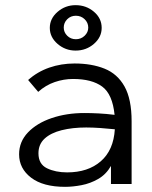

<svg xmlns="http://www.w3.org/2000/svg" viewBox="-20 -713 590 744"><path d="M232 11Q147 11 100.5 -24.5Q54 -60 54 -115Q54 -164 88.5 -200Q123 -236 180.5 -255.5Q238 -275 307 -275Q333 -275 362.5 -273.5Q392 -272 424 -268Q416 -348 376 -377.5Q336 -407 263 -407Q227 -407 192 -395Q157 -383 128 -357L89 -403Q125 -435 171 -451Q217 -467 269 -467Q335 -467 385 -447Q435 -427 462.5 -378Q490 -329 490 -243V0H410V-70Q391 -37 360.5 -19.5Q330 -2 296 4.5Q262 11 232 11ZM129 -119Q129 -77 162 -61Q195 -45 240 -45Q321 -45 370.5 -88Q420 -131 425 -212Q397 -215 368 -217Q339 -219 314 -219Q261 -219 219 -208.5Q177 -198 153 -176Q129 -154 129 -119ZM273 -517Q233 -517 203 -543Q173 -569 173 -605Q173 -641 203 -667Q233 -693 273 -693Q314 -693 344 -667.5Q374 -642 374 -605Q374 -569 344 -543Q314 -517 273 -517ZM274 -561Q294 -561 308 -574.5Q322 -588 322 -606Q322 -625 308 -638.5Q294 -652 274 -652Q254 -652 240.5 -638.5Q227 -625 227 -606Q227 -588 240.5 -574.5Q254 -561 274 -561Z"/></svg>

Font: Inconsolata SemiExpanded
Style: Regular
Weight: 400
Width: 6
Monospace: yes
Designer: Raph Levien, Cyreal, Brenton Simpson
Foundry: Raph Levien, Cyreal, Google
Version: Version 3.000; ttfautohint (v1.8.2.53-6de2)